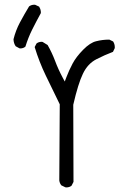

<svg xmlns="http://www.w3.org/2000/svg" viewBox="-20 -815 540 819"><path d="M65.9 -608.4Q79.6 -608.4 88.4 -616.2Q100.1 -654.3 117.4 -689Q134.8 -723.6 153.8 -758.3Q154.3 -760.3 154.3 -761.7Q154.3 -763.2 154.1 -765.6Q153.8 -768.1 153.3 -770.8Q152.8 -773.4 151.9 -776.4Q149.9 -781.7 147 -786.6L130.4 -794.4Q128.4 -794.9 127 -794.9Q113.3 -794.9 104 -787.6Q83 -752.9 64.9 -719Q46.9 -685.1 37.6 -647.5Q38.1 -630.4 46.9 -617.7L63 -608.9Q64.5 -608.4 65.9 -608.4ZM262.7 -15.6Q276.4 -15.6 285.2 -22.9L293.5 -39.1L292.5 -368.2Q313.5 -459 333.5 -500Q354 -543.5 391.6 -562.5Q425.8 -580.1 461.9 -593.8L469.2 -608.9Q469.7 -610.8 469.7 -612.8Q469.7 -627.4 462.4 -638.2L446.3 -646Q417 -646 390.6 -639.2Q364.7 -633.3 334.7 -602.8Q304.7 -572.3 289.6 -543.7Q274.4 -515.1 262.7 -484.4L256.3 -467.3L247.6 -483.4Q228.5 -519 214.8 -555.7Q201.7 -590.3 183.1 -623L161.6 -636.2Q159.7 -636.7 158.2 -636.7Q144.5 -636.7 135.7 -629.4L127.9 -614.3Q147 -551.3 175.3 -492.7L234.9 -370.1L232.9 -45.4Q234.4 -33.2 241.7 -24.4L258.8 -16.1Q260.7 -15.6 262.7 -15.6Z"/></svg>

Font: NaikaiFont
Style: Light
Weight: 300
Version: Version 1.89